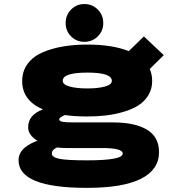

<svg xmlns="http://www.w3.org/2000/svg" viewBox="-20 -733 890 952"><path d="M305.5 -618.5Q305.5 -658.5 332.5 -685.8Q359.5 -713 398.5 -713Q437.5 -713 464.8 -685.8Q492 -658.5 492 -618.5Q492 -579.5 464.8 -552.5Q437.5 -525.5 398.5 -525.5Q359.5 -525.5 332.5 -552.5Q305.5 -579.5 305.5 -618.5ZM413 -155.5Q351.5 -155.5 302 -162.5Q273.5 -151 273.5 -141Q273.5 -132.5 289.8 -129.2Q306 -126 344 -126H540.5Q648.5 -126 708.5 -90.2Q768.5 -54.5 768.5 21.5Q768.5 108 679.5 153.2Q590.5 198.5 410.5 198.5Q72 198.5 72 61.5Q72 42.5 80.5 26.2Q89 10 103.8 -1.8Q118.5 -13.5 133.5 -21.2Q148.5 -29 165.5 -35Q119.5 -63.5 119.5 -102Q119.5 -163.5 193 -190.5Q90 -234.5 90 -331Q90 -380 116.8 -416.2Q143.5 -452.5 190 -472.8Q236.5 -493 292 -502.5Q347.5 -512 413 -512Q537 -512 618.5 -479.5L693.5 -552.5L792 -459.5L722.5 -391Q734.5 -364 734.5 -331Q734.5 -291.5 715.2 -260.2Q696 -229 665 -209.8Q634 -190.5 591 -178Q548 -165.5 504.5 -160.5Q461 -155.5 413 -155.5ZM413 -294.5Q466.5 -294.5 500.5 -304Q534.5 -313.5 534.5 -332.5Q534.5 -373 413 -373Q291 -373 291 -332.5Q291 -313.5 325 -304Q359 -294.5 413 -294.5ZM237 28Q237 47.5 276 54.8Q315 62 412 62Q588.5 62 588.5 28.5Q588.5 1 487.5 1H306.5Q285 1 263.5 -2Q237 9 237 28Z"/></svg>

Font: League Mono Wide ExtraBold
Style: Regular
Weight: 800
Width: 8
Designer: Tyler Finck
Foundry: The League of Moveable Type / Tyler Finck
Version: Version 2.210